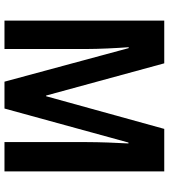

<svg xmlns="http://www.w3.org/2000/svg" viewBox="32 -786 754 858"><g transform="rotate(90 409.0 -357.0)"><path d="M345 0H465L617 -554H621C618 -502 615 -423 615 -369V0H746V-714H556L410 -186H407L263 -714H72V0H199V-366C199 -421 195 -502 191 -555H195Z"/></g></svg>

Font: Noto Sans Display SemiCondensed
Style: Bold
Weight: 700
Width: 4
Designer: Monotype Design Team
Foundry: Monotype Imaging Inc.
Version: Version 1.900